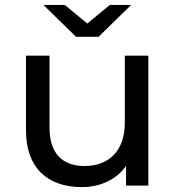

<svg xmlns="http://www.w3.org/2000/svg" viewBox="-20 -757 717 783"><path d="M86 -225C86 -73 173 6 314 6C389 6 455 -25 494 -80V0H585V-530H489V-256C489 -144 426 -80 325 -80C233 -80 182 -133 182 -236V-530H86ZM157 -737 290 -607H382L515 -737H428L336 -661L244 -737Z"/></svg>

Font: Malon Grotesk Med
Style: Regular
Weight: 500
Designer: Julieta Ulanovsky
Foundry: Julieta Ulanovsky
Version: Version 7.200